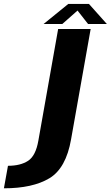

<svg xmlns="http://www.w3.org/2000/svg" viewBox="-180 -743 572 992"><path d="M-159.8 229.9Q-11.5 229.9 74.9 178.2Q161.3 126.6 187.4 -24.1L288.4 -593H120.4L18.4 -17.5Q4.9 61.7 -34.6 87.7Q-74.2 113.6 -138.8 113.6ZM45.2 -619H141.9L220.6 -688.5L275 -619H372.1L279.7 -722.6H172.7Z"/></svg>

Font: Anybody Thin
Style: Italic
Weight: 100
Italic angle: -10°
Designer: Tyler Finck
Foundry: Etcetera Type Company
Version: Version 1.114;gftools[0.9.25]